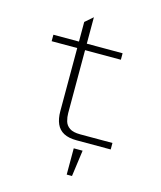

<svg xmlns="http://www.w3.org/2000/svg" viewBox="-130 -792 910 1088"><g transform="rotate(15 325.0 -248.5)"><path d="M370 0Q323 0 294 -15.5Q265 -31 251.5 -61.5Q238 -92 238 -136V-659L284 -699V-136Q284 -113 290.5 -90Q297 -67 318 -52.5Q339 -38 381 -38H570V0ZM88 -506V-544H494V-506ZM366 202V48H418L397 202Z"/></g></svg>

Font: Azeret Mono Thin Thin
Style: Regular
Weight: 250
Version: Version 1.002